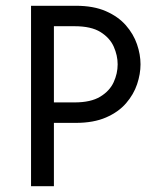

<svg xmlns="http://www.w3.org/2000/svg" viewBox="-20 -645 540 665"><path d="M87.5 0V-625H242.4Q304.2 -625 346.9 -606.2Q389.6 -587.5 416 -557.3Q442.4 -527.1 454.5 -491.7Q466.7 -456.2 466.7 -422.2Q466.7 -388.9 454.9 -353.5Q443.1 -318.1 416.7 -287.5Q390.3 -256.9 347.2 -238.2Q304.2 -219.4 242.4 -219.4H166.7V0ZM166.7 -290.3H238.2Q294.4 -290.3 327.1 -310.1Q359.7 -329.9 373.6 -360.1Q387.5 -390.3 387.5 -422.2Q387.5 -452.8 374 -483.3Q360.4 -513.9 328.1 -534Q295.8 -554.2 238.2 -554.2H166.7Z"/></svg>

Font: Afacad Flux
Style: Regular
Weight: 400
Designer: Kristian Moeller
Foundry: Dicotype
Version: Version 1.100